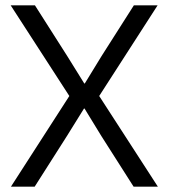

<svg xmlns="http://www.w3.org/2000/svg" viewBox="-20 -700 632 720"><path d="M240 -340 20 -680H111L232 -490L296 -387H298L361 -490L482 -680H571L352 -340L572 0H481L360 -190L297 -293H295L231 -190L110 0H21Z"/></svg>

Font: TASA Orbiter Display
Style: Regular
Weight: 400
Designer: Weizhong Zhang
Version: Version 1.000;Glyphs 3.1.2 (3151)